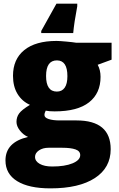

<svg xmlns="http://www.w3.org/2000/svg" viewBox="-20 -786 646 1046"><path d="M587.9 -553.2V-460.9L512.2 -433.1Q527.8 -404.8 527.8 -367.2Q527.8 -277.8 465.1 -228.5Q402.3 -179.2 277.8 -179.2Q247.1 -179.2 229 -183.1Q222.2 -170.4 222.2 -159.2Q222.2 -145 245.1 -137.5Q268.1 -129.9 305.2 -129.9H397Q583 -129.9 583 26.9Q583 127.9 496.8 184.1Q410.6 240.2 254.9 240.2Q137.2 240.2 73.5 200.9Q9.8 161.6 9.8 87.9Q9.8 -11.2 132.8 -40Q107.4 -50.8 88.6 -74.7Q69.8 -98.6 69.8 -122.1Q69.8 -147.9 84 -167.7Q98.1 -187.5 143.1 -214.8Q100.1 -233.9 75.4 -274.4Q50.8 -314.9 50.8 -373Q50.8 -463.4 112.3 -513.2Q173.8 -563 288.1 -563Q303.2 -563 340.3 -559.6Q377.4 -556.2 395 -553.2ZM170.9 68.8Q170.9 92.3 196.3 106.7Q221.7 121.1 264.2 121.1Q333.5 121.1 375.2 103.8Q417 86.4 417 59.1Q417 37.1 391.6 28.1Q366.2 19 318.8 19H244.1Q213.4 19 192.1 33.4Q170.9 47.9 170.9 68.8ZM231 -372.1Q231 -287.1 290 -287.1Q317.4 -287.1 332.3 -308.1Q347.2 -329.1 347.2 -371.1Q347.2 -457 290 -457Q231 -457 231 -372.1ZM400.9 -752Q383.8 -662.1 378.9 -606H204.6V-617.2L287.6 -766.1H400.9Z"/></svg>

Font: Open Sans ExtBd
Style: Bold
Weight: 800
Foundry: Ascender Corporation
Version: Version 1.10